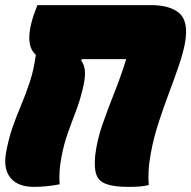

<svg xmlns="http://www.w3.org/2000/svg" viewBox="-23 -720 746 750"><path d="M210 0Q157 10 110 10Q48 10 19 -24Q-10 -58 0 -120Q10 -177 26 -222.5Q42 -268 60 -310.5Q78 -353 93.5 -400Q109 -447 117 -506Q63 -552 123 -700H567Q641 -700 677.5 -668.5Q714 -637 700 -554Q693 -515 676 -465Q659 -415 637.5 -358Q616 -301 596.5 -241Q577 -181 566 -121Q559 -83 557.5 -52.5Q556 -22 558 3Q540 7 522.5 8.5Q505 10 479 10Q423 10 392.5 -1Q362 -12 353 -39Q344 -66 349 -114Q356 -173 377.5 -234.5Q399 -296 424.5 -360Q450 -424 470 -489H297L294 -484Q308 -465 309 -438Q310 -411 299 -368Q288 -323 272 -281.5Q256 -240 241 -197.5Q226 -155 217 -106Q206 -50 210 0Z"/></svg>

Font: Recursive Sn Csl St XBk
Style: Italic
Weight: 1000
Italic angle: -15°
Version: Version 1.085;hotconv 1.1.0;makeotfexe 2.6.0; ttfautohint (v